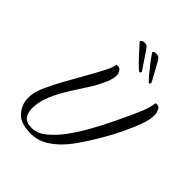

<svg xmlns="http://www.w3.org/2000/svg" viewBox="-202 -826 945 945"><g transform="rotate(45 270.5 -353.0)"><path d="M173 5Q101 5 70.5 -30.5Q40 -66 40 -112Q40 -132 45 -151.5Q50 -171 58 -190Q78 -236 107.5 -289Q137 -342 165.5 -392Q194 -442 213 -479.5Q232 -517 232 -532Q235 -534 238 -534Q241 -534 243 -534Q257 -534 264 -520.5Q271 -507 271 -499Q271 -474 259 -445.5Q247 -417 229 -385Q211 -355 187.5 -319.5Q164 -284 141.5 -245Q119 -206 104.5 -166.5Q90 -127 90 -89Q90 -58 104.5 -38Q119 -18 158 -18Q195 -18 231.5 -47Q268 -76 302 -122.5Q336 -169 366 -223Q396 -277 420.5 -328Q445 -379 462 -416Q489 -475 495.5 -500Q502 -525 502 -535Q505 -536 507.5 -536.5Q510 -537 512 -537Q527 -537 534 -520.5Q541 -504 541 -490Q541 -479 538.5 -462Q536 -445 524.5 -413.5Q513 -382 487 -326Q466 -282 439 -235.5Q412 -189 385 -148.5Q358 -108 335 -82Q304 -46 263.5 -20.5Q223 5 173 5ZM408 -583Q406 -585 397 -594Q388 -603 379 -614Q370 -625 366 -631Q359 -639 346.5 -655Q334 -671 324 -685.5Q314 -700 314 -702Q316 -711 333 -711Q336 -711 344 -709Q351 -708 356 -701.5Q361 -695 365 -688Q372 -676 387.5 -647Q403 -618 416 -595Q417 -593 417 -589Q417 -585 413.5 -583.5Q410 -582 408 -583ZM336 -588Q334 -589 324.5 -597.5Q315 -606 305 -616Q295 -626 290 -632Q283 -640 269 -654.5Q255 -669 243.5 -682.5Q232 -696 232 -698Q233 -702 241 -706Q249 -710 262 -708Q269 -707 274.5 -701Q280 -695 284 -689Q292 -678 310 -650Q328 -622 343 -601Q345 -599 345 -595Q345 -591 342 -589Q339 -587 336 -588Z"/></g></svg>

Font: Birthstone
Style: Regular
Weight: 400
Designer: Robert E. Leuschke
Foundry: Robert E. Leuschke
Version: Version 1.013; ttfautohint (v1.8.3)